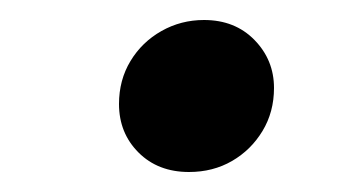

<svg xmlns="http://www.w3.org/2000/svg" viewBox="-20 -501 346 192"><path d="M169 -329Q138 -329 118.5 -348.5Q99 -368 99 -397Q99 -421 110.5 -440Q122 -459 141.5 -470Q161 -481 184 -481Q215 -481 234.5 -461Q254 -441 254 -413Q254 -389 242.5 -370Q231 -351 212 -340Q193 -329 169 -329Z"/></svg>

Font: Source Serif 4 18pt SemiBold
Style: Italic
Weight: 600
Italic angle: -12°
Designer: Frank Grießhammer
Foundry: Adobe Systems Incorporated
Version: Version 4.004;hotconv 1.0.116;makeotfexe 2.5.65601